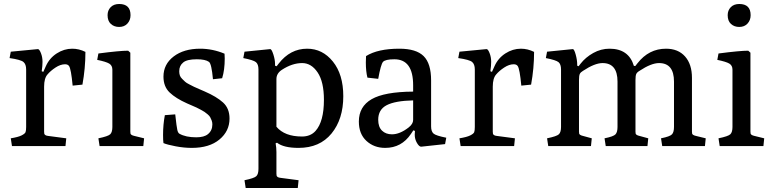

<svg xmlns="http://www.w3.org/2000/svg" viewBox="-20 -732 3889 962"><path d="M40 0 34 -39Q71 -45 88 -53.5Q105 -62 108 -70Q111 -78 111 -96V-384Q111 -410 97.5 -421.5Q84 -433 28 -441L34 -473L170 -486Q177 -486 185 -466Q193 -446 193 -422Q193 -403 189 -375L197 -372L210 -401Q228 -441 264.5 -464.5Q301 -488 342 -488Q376 -488 408 -472Q408 -390 393 -308L344 -303Q336 -387 326 -401Q320 -410 306 -410Q283 -410 258 -393.5Q233 -377 218 -359Q201 -340 201 -298V-72Q201 -65 202 -61.5Q203 -58 207.5 -55Q212 -52 221 -51L312 -39L308 0Z M479 0 473 -39Q522 -49 532.5 -59.5Q543 -70 543 -96V-383Q543 -404 527 -413.5Q511 -423 467 -432L473 -464Q580 -478 622 -478L633 -468V-72Q633 -65 634 -62Q635 -59 639.5 -56Q644 -53 653 -51L702 -39L698 0ZM577 -597Q552 -597 535.5 -612Q519 -627 519 -656Q519 -680 534.5 -696Q550 -712 577 -712Q634 -712 634 -656Q634 -631 618.5 -614Q603 -597 577 -597Z M799 -15Q797 -28 797 -56Q797 -108 806 -155L858 -159Q865 -95 868.5 -80.5Q872 -66 879 -62Q911 -44 963 -44Q1003 -44 1022 -60Q1044 -78 1044 -109Q1044 -119 1040.5 -128.5Q1037 -138 1033 -145Q1029 -152 1020 -159.5Q1011 -167 1004.5 -171.5Q998 -176 984.5 -183Q971 -190 964 -193.5Q957 -197 940 -204Q923 -211 917 -214Q861 -239 830 -268.5Q799 -298 799 -348Q799 -410 850 -449Q901 -488 983 -488Q1045 -488 1105 -463Q1106 -455 1106 -439Q1106 -381 1093 -340L1047 -335Q1040 -413 1027 -422Q1009 -435 966 -435Q917 -435 898 -419Q878 -403 878 -375Q878 -364 881 -354.5Q884 -345 893 -336.5Q902 -328 907.5 -322.5Q913 -317 929 -309Q945 -301 951.5 -297.5Q958 -294 978.5 -285.5Q999 -277 1005 -274Q1065 -248 1097.5 -218.5Q1130 -189 1130 -138Q1130 -75 1079.5 -33Q1029 9 941 9Q902 9 860 1Q818 -7 799 -15Z M1275 114V-384Q1275 -410 1262.5 -420.5Q1250 -431 1199 -441L1205 -473Q1329 -486 1334 -486Q1341 -486 1349.5 -459.5Q1358 -433 1358 -413V-403L1366 -400L1376 -413Q1434 -488 1519 -488Q1596 -488 1648 -423.5Q1700 -359 1700 -250Q1700 -135 1641 -63Q1582 9 1476 9Q1401 9 1368 -17L1361 -14Q1365 8 1365 30V138Q1365 145 1366 148.5Q1367 152 1371.5 155Q1376 158 1385 159L1476 171L1472 210H1211L1205 171Q1254 161 1264.5 150.5Q1275 140 1275 114ZM1365 -97Q1406 -48 1493 -48Q1536 -48 1561 -76Q1603 -123 1603 -232Q1603 -322 1571.5 -369Q1540 -416 1494 -416Q1444 -416 1392 -382Q1365 -364 1365 -336Z M1778 -123Q1778 -198 1842 -235Q1906 -272 2050 -273V-305Q2050 -435 1956 -435Q1911 -435 1899 -422Q1888 -409 1875 -337L1821 -343Q1813 -374 1813 -419Q1813 -441 1814 -451Q1873 -488 1981 -488Q2065 -488 2102.5 -451Q2140 -414 2140 -329V-99Q2140 -73 2152.5 -62.5Q2165 -52 2216 -42L2210 -10L2090 3Q2080 3 2069 -16Q2058 -35 2058 -57Q2058 -68 2059 -76L2051 -79L2039 -61Q1992 9 1910 9Q1854 9 1816 -26Q1778 -61 1778 -123ZM1875 -132Q1875 -96 1894 -77.5Q1913 -59 1944 -59Q1983 -59 2027 -93Q2050 -111 2050 -131V-229Q1960 -227 1917.5 -205Q1875 -183 1875 -132Z M2288 0 2282 -39Q2319 -45 2336 -53.5Q2353 -62 2356 -70Q2359 -78 2359 -96V-384Q2359 -410 2345.5 -421.5Q2332 -433 2276 -441L2282 -473L2418 -486Q2425 -486 2433 -466Q2441 -446 2441 -422Q2441 -403 2437 -375L2445 -372L2458 -401Q2476 -441 2512.5 -464.5Q2549 -488 2590 -488Q2624 -488 2656 -472Q2656 -390 2641 -308L2592 -303Q2584 -387 2574 -401Q2568 -410 2554 -410Q2531 -410 2506 -393.5Q2481 -377 2466 -359Q2449 -340 2449 -298V-72Q2449 -65 2450 -61.5Q2451 -58 2455.5 -55Q2460 -52 2469 -51L2560 -39L2556 0Z M2727 0 2721 -39Q2770 -49 2780.5 -59.5Q2791 -70 2791 -96V-384Q2791 -410 2778.5 -420.5Q2766 -431 2715 -441L2721 -473L2850 -486Q2857 -486 2864.5 -458.5Q2872 -431 2872 -409V-403L2879 -400L2889 -413Q2914 -445 2952.5 -466.5Q2991 -488 3034 -488Q3130 -488 3156 -402L3163 -401L3174 -415Q3231 -488 3317 -488Q3378 -488 3412.5 -449Q3447 -410 3447 -342V-72Q3447 -65 3448 -62Q3449 -59 3453.5 -56Q3458 -53 3467 -51L3516 -39L3512 0H3298L3292 -39Q3337 -48 3347 -59Q3357 -70 3357 -96V-323Q3357 -416 3282 -416Q3243 -416 3184 -377Q3172 -370 3168 -361.5Q3164 -353 3164 -331V-72Q3164 -65 3165 -62Q3166 -59 3170.5 -56Q3175 -53 3184 -51L3228 -39L3224 0H3015L3009 -39Q3054 -48 3064 -59Q3074 -70 3074 -96V-323Q3074 -416 2999 -416Q2960 -416 2901 -377Q2889 -370 2885 -361.5Q2881 -353 2881 -331V-72Q2881 -65 2882 -62Q2883 -59 2887.5 -56Q2892 -53 2901 -51L2945 -39L2941 0Z M3586 0 3580 -39Q3629 -49 3639.5 -59.5Q3650 -70 3650 -96V-383Q3650 -404 3634 -413.5Q3618 -423 3574 -432L3580 -464Q3687 -478 3729 -478L3740 -468V-72Q3740 -65 3741 -62Q3742 -59 3746.5 -56Q3751 -53 3760 -51L3809 -39L3805 0ZM3684 -597Q3659 -597 3642.5 -612Q3626 -627 3626 -656Q3626 -680 3641.5 -696Q3657 -712 3684 -712Q3741 -712 3741 -656Q3741 -631 3725.5 -614Q3710 -597 3684 -597Z"/></svg>

Font: Poly
Style: Regular
Weight: 400
Designer: Jos Nicols Silva Schwarzenberg
Foundry: Jose Nicolas Silva Schwarzenberg
Version: Version 1.001